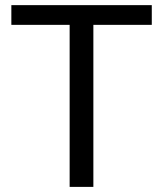

<svg xmlns="http://www.w3.org/2000/svg" viewBox="-20 -731 637 751"><path d="M573.7 -710.9V-633.8H345.2V0H252.4V-633.8H24.4V-710.9Z"/></svg>

Font: Vazirmatn RD UI
Style: Regular
Weight: 400
Designer: Saber Rastikerdar
Foundry: Saber Rastikerdar
Version: Version 33.003